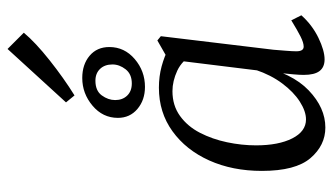

<svg xmlns="http://www.w3.org/2000/svg" viewBox="-202 -650 861 496"><g transform="rotate(-90 228.0 -401.5)"><path d="M212 -661 350 -812 392 -770Q367 -740 321 -703.5Q275 -667 230 -639ZM147 9Q101 9 68 -29.5Q35 -68 35 -155Q35 -231 62 -291Q89 -351 137.5 -386Q186 -421 250 -421Q279 -421 305 -414Q331 -407 354 -395L339 -329Q321 -361 294 -373.5Q267 -386 241 -386Q204 -386 177 -366.5Q150 -347 133.5 -315Q117 -283 109 -245Q101 -207 101 -170Q101 -112 119 -76.5Q137 -41 168 -41Q189 -41 214 -57Q239 -73 261 -102.5Q283 -132 296 -171L307 -164Q288 -77 243 -34Q198 9 147 9ZM323 7Q303 7 293 -6Q283 -19 283 -47Q283 -58 284.5 -74Q286 -90 289 -121L323 -397L372 -425L383 -416L348 -125Q347 -112 345.5 -94Q344 -76 344 -66Q344 -47 356 -47Q366 -47 382 -55Q398 -63 424 -79L437 -53Q412 -25 379 -9Q346 7 323 7ZM252 -457Q218 -457 195 -476.5Q172 -496 172 -527Q172 -566 203.5 -592.5Q235 -619 275 -619Q310 -619 332.5 -600Q355 -581 355 -549Q355 -510 324 -483.5Q293 -457 252 -457ZM261 -491Q285 -491 297.5 -507Q310 -523 310 -541Q310 -561 298.5 -573Q287 -585 268 -585Q242 -585 230 -568.5Q218 -552 218 -534Q218 -515 229.5 -503Q241 -491 261 -491Z"/></g></svg>

Font: Yrsa Light
Style: Italic
Weight: 300
Italic angle: -7.10001°
Designer: Anna Giedrys (Yrsa+Rasa design), David Brezina (Yrsa art-direction, Rasa art-direction, design)
Foundry: Rosetta Type Foundry
Version: Version 2.004